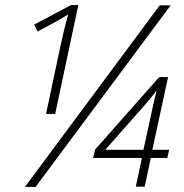

<svg xmlns="http://www.w3.org/2000/svg" viewBox="-20 -735 723 755"><path d="M219 -560 161 -287H197L288 -715H259L114 -638L128 -611L178 -638C208 -654 227 -665 248 -678C238 -642 227 -598 219 -560ZM78 0H120L651 -714H608ZM514 -1H549L573 -114H638L645 -146H579L641 -432H606L354 -147L346 -114H538ZM394 -146 522 -291C550 -322 583 -361 596 -380C588 -348 577 -299 569 -260L544 -146Z"/></svg>

Font: Noto Sans ExtraLight
Style: Italic
Weight: 200
Italic angle: -12°
Designer: Monotype Design Team
Foundry: Monotype Imaging Inc.
Version: Version 2.013